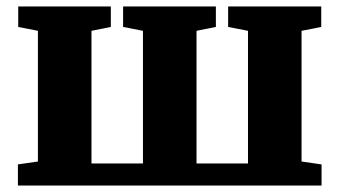

<svg xmlns="http://www.w3.org/2000/svg" viewBox="-20 -575 1052 595"><path d="M35.5 0V-65.5L97.5 -74.5V-479.5L36.5 -491.5V-555H323.5V-491.5L263.5 -479.5V-68.5H423V-479.5L361.5 -491.5V-555H649V-491.5L589 -479.5V-68.5H748.5V-479.5L687 -491.5V-555H975.5V-491.5L914.5 -479.5V-74.5L976.5 -65.5V0Z"/></svg>

Font: Merriweather 20pt Black
Style: Regular
Weight: 900
Version: Version 2.100